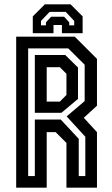

<svg xmlns="http://www.w3.org/2000/svg" viewBox="-20 -870 520 890"><path d="M55 0V-700H326.5L429.5 -597V-380L368.5 -324L429.5 -257.5V0H288V-207.5L238 -257.5H196.5V0ZM110.5 -54H141.5V-316H261.5L345 -226.5V-54H375.5V-236L289 -330.5L372.5 -401.5V-570L296.5 -645.5H110.5ZM141.5 -347V-615H282.5L341.5 -557V-411.5L264.5 -347ZM196.5 -399H257.5L288 -430V-528L257.5 -558.5H196.5ZM307 -850 363 -794V-716H267V-754H228V-716H132V-794L188 -850ZM284.5 -815H210L170 -773V-752.5H193V-766.5L217 -792.5H277L301 -766.5V-752.5H324V-773Z"/></svg>

Font: Tourney Condensed SemiBold
Style: Regular
Weight: 600
Width: 3
Designer: Tyler Finck
Foundry: Etcetera Type Co
Version: Version 1.010; ttfautohint (v1.8.3)